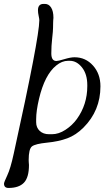

<svg xmlns="http://www.w3.org/2000/svg" viewBox="-37 -723 560 977"><path d="M212.4 -40H227.5Q261.7 -40 296.1 -62.5Q330.6 -85 354 -117.2Q407.2 -190.9 407.2 -284.7V-290Q407.2 -345.7 380.4 -379.6Q353.5 -413.6 318.4 -413.6H309.1Q278.3 -413.6 249 -389.6Q190.4 -342.3 161.6 -220.2Q147 -158.7 147 -116.2V-101.1Q147 -73.7 165 -56.9Q183.1 -40 212.4 -40ZM342.3 -431.6Q398.4 -431.6 436.3 -389.4Q474.1 -347.2 474.1 -283.7Q474.1 -160.2 387.7 -73.7Q349.6 -35.6 305.7 -19.3Q261.7 -2.9 202.4 2.9Q143.1 8.8 126 21.7Q108.9 34.7 108.9 91.8L109.4 103.5L110.4 116.2Q110.4 180.2 84.7 206.8Q59.1 233.4 6.3 233.4Q-16.6 233.4 -16.6 211.4Q-16.6 204.6 0 169.4Q16.6 134.3 32.7 59.6Q163.1 -532.2 163.1 -620.1Q163.1 -626.5 159.7 -642.1Q156.2 -657.7 156.2 -670.9Q156.2 -703.1 184.6 -703.1H191.4Q211.4 -703.1 223.1 -684.6Q234.9 -666 234.9 -632.3L233.9 -620.6L233.4 -608.4Q232.9 -595.7 232.9 -580.8Q232.9 -565.9 228.5 -527.8Q224.1 -489.7 224.1 -451.2Q224.1 -412.6 250 -412.6Q259.3 -412.6 290.8 -422.1Q322.3 -431.6 342.3 -431.6Z"/></svg>

Font: Averia Libre Light
Style: Italic
Weight: 300
Italic angle: -8.5°
Version: Version 1.002